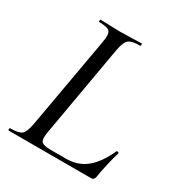

<svg xmlns="http://www.w3.org/2000/svg" viewBox="-150 -735 799 845"><g transform="rotate(30 249.5 -312.5)"><path d="M13 0Q10 0 10 -6Q10 -12 13 -12Q57 -12 71.5 -24.5Q86 -37 94 -81L176 -544Q184 -587 173 -600Q162 -613 119 -613Q117 -613 117 -619Q117 -625 119 -625Q132 -625 166.5 -623.5Q201 -622 222 -622Q243 -622 279 -623.5Q315 -625 328 -625Q330 -625 330 -619Q330 -613 328 -613Q284 -613 269 -600Q254 -587 246 -543L166 -85Q158 -44 167.5 -31.5Q177 -19 216 -19H292Q354 -19 396 -54Q438 -89 469 -158Q469 -160 472.5 -160Q476 -160 478.5 -158.5Q481 -157 481 -156Q460 -83 449 -15Q445 0 432 0Z"/></g></svg>

Font: Cormorant Infant Book
Style: Italic
Weight: 500
Italic angle: -10°
Designer: Christian Thalmann (Catharsis Fonts)
Version: Version 1.000;PS 002.000;hotconv 1.0.88;makeotf.lib2.5.64775